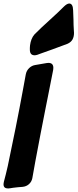

<svg xmlns="http://www.w3.org/2000/svg" viewBox="-76 -1075 439 1087"><path d="M136 -765Q127 -762 120 -762Q93 -762 93 -794V-804Q93 -815 94 -818Q99 -857 119 -880L160 -920Q192 -950 222 -977Q252 -1004 280 -1032L284 -1036Q303 -1055 316 -1055Q337 -1055 338 -1016L340 -963Q340 -949 340.5 -934Q341 -919 342 -905L343 -889Q343 -867 334.5 -851.5Q326 -836 306 -827L287 -820Q221 -795 155 -772ZM-20 -9Q-23 -9 -25.5 -8.5Q-28 -8 -30 -8Q-56 -8 -56 -31Q-56 -34 -55.5 -37.5Q-55 -41 -54 -46Q-49 -66 -43 -88.5Q-37 -111 -32 -135Q-9 -244 12.5 -351Q34 -458 54 -567L70 -654Q74 -675 89 -689.5Q104 -704 124 -707L188 -718Q191 -718 193.5 -718.5Q196 -719 198 -719Q226 -719 226 -691Q226 -682 225 -679L208 -593Q201 -560 195 -527Q189 -494 182 -462Q168 -392 153 -314Q138 -236 124 -161L107 -66Q103 -46 88 -32.5Q73 -19 51 -17Q38 -16 25.5 -15Q13 -14 -1 -12Z"/></svg>

Font: Bangerz 2
Style: Regular
Weight: 400
Designer: vernon adams
Foundry: Vernon Adams
Version: Version 2.10;December 28, 2023;FontCreator 13.0.0.2683 64-bi